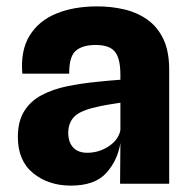

<svg xmlns="http://www.w3.org/2000/svg" viewBox="-20 -576 610 602"><path d="M202 6Q132 6 84 -33Q36 -72 36 -146.5Q36 -196 56.2 -228Q76.5 -260 111.5 -278.2Q146.5 -296.5 190.5 -305.5Q235 -314.5 281.8 -319.2Q328.5 -324 357.5 -326V-341Q357.5 -393 340.2 -414Q323 -435 280 -435Q239 -435 217.8 -417Q196.5 -399 197 -345H50Q44 -417 72.5 -463.8Q101 -510.5 156 -533.2Q211 -556 285 -556Q328 -556 368.5 -546.8Q409 -537.5 441 -515.2Q473 -493 491.8 -454.5Q510.5 -416 510.5 -357V0H356.5L357.5 -127.5Q348.5 -72.5 312.8 -33.2Q277 6 202 6ZM253.5 -97Q290 -97 320.8 -117.2Q351.5 -137.5 357.5 -168V-254Q337.5 -251 317 -247.5Q296.5 -244 281 -240Q231 -229 212.5 -209.8Q194 -190.5 194 -159.5Q194 -130.5 209.2 -113.8Q224.5 -97 253.5 -97Z"/></svg>

Font: Spline Sans
Style: Bold
Weight: 700
Designer: Eben Sorkin, Mirko Velimirovic
Foundry: Sorkin Type
Version: Version 1.000; ttfautohint (v1.8.3)